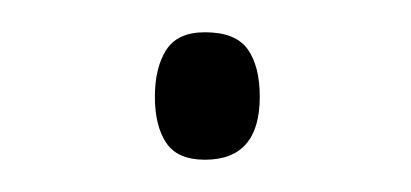

<svg xmlns="http://www.w3.org/2000/svg" viewBox="-20 -387 255 119"><path d="M76 -327Q76 -345 83 -356Q90 -367 107 -367Q126 -367 133.5 -356.5Q141 -346 141 -327Q141 -288 107 -288Q90 -288 83 -298.5Q76 -309 76 -327Z"/></svg>

Font: Noto Sans Hebrew SemiCondensed ExtraLight
Style: Regular
Weight: 200
Width: 4
Designer: Monotype Design Team
Foundry: Monotype Imaging Inc.
Version: Version 2.004; ttfautohint (v1.8.4.7-5d5b)